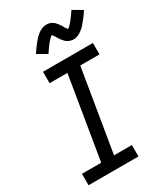

<svg xmlns="http://www.w3.org/2000/svg" viewBox="-235 -1070 1005 1166"><g transform="rotate(-30 267.5 -487.0)"><path d="M377 0H27V-80H162L257 -655H132V-735H482V-655H347L252 -80H377ZM215 -812 149 -850Q160 -867 171 -882Q182 -897 191.5 -909Q201 -921 210.5 -931Q220 -941 233 -951Q246 -961 261 -967Q276 -973 291 -973Q296 -973 301 -972.5Q306 -972 311 -971Q316 -970 320 -968.5Q324 -967 328 -964.5Q332 -962 336 -959.5Q340 -957 343.5 -954Q347 -951 349.5 -947.5Q352 -944 355.5 -940.5Q359 -937 361.5 -933Q364 -929 366.5 -925.5Q369 -922 371.5 -918.5Q374 -915 375.5 -911.5Q377 -908 380.5 -902.5Q384 -897 386.5 -893.5Q389 -890 392 -886.5Q395 -883 395 -882H391L395 -885Q399 -887 402 -889.5Q405 -892 408 -895Q411 -898 412.5 -900Q414 -902 416 -904Q418 -906 420 -908Q422 -910 424.5 -912.5Q427 -915 428.5 -917.5Q430 -920 432.5 -923Q435 -926 437 -929Q439 -932 442 -935.5Q445 -939 447.5 -942.5Q450 -946 452.5 -949.5Q455 -953 457.5 -957Q460 -961 463.5 -965.5Q467 -970 469 -974L535 -936Q524 -918 513 -903.5Q502 -889 492.5 -877Q483 -865 473.5 -855Q464 -845 451 -835Q438 -825 423 -818.5Q408 -812 393 -812Q388 -812 383 -813Q378 -814 373 -815Q368 -816 364 -817.5Q360 -819 356 -821.5Q352 -824 348 -826.5Q344 -829 340.5 -832Q337 -835 334.5 -838.5Q332 -842 328.5 -845.5Q325 -849 322.5 -852.5Q320 -856 317.5 -860Q315 -864 312.5 -867.5Q310 -871 308 -874.5Q306 -878 303 -883Q300 -888 297 -892Q294 -896 291.5 -899.5Q289 -903 289 -904H293Q293 -903 289 -901Q285 -899 282 -896.5Q279 -894 276 -891Q273 -888 271 -886Q269 -884 267.5 -882Q266 -880 264 -878Q262 -876 259.5 -873.5Q257 -871 255 -868.5Q253 -866 250.5 -863Q248 -860 246 -857Q244 -854 241.5 -850.5Q239 -847 236.5 -843.5Q234 -840 231.5 -836.5Q229 -833 226.5 -829Q224 -825 220.5 -820.5Q217 -816 215 -812Z"/></g></svg>

Font: Iosevka Term Curly Md Obl
Style: Regular
Weight: 500
Italic angle: -9°
Designer: Belleve Invis
Foundry: Belleve Invis
Version: Version 32.3.0